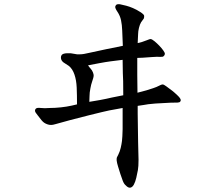

<svg xmlns="http://www.w3.org/2000/svg" viewBox="-20 -769 1040 905"><path d="M559 -553Q557 -600 556 -626Q555 -652 550.5 -673.5Q546 -695 533.5 -713.5Q521 -732 523.5 -739Q526 -746 530.5 -748Q535 -750 545 -749Q560 -746 575 -742Q590 -738 606.5 -731Q623 -724 641 -712.5Q659 -701 659.5 -694.5Q660 -688 658 -682L645 -664Q639 -654 635 -637.5Q631 -621 631 -609L629 -566Q639 -568 649 -571Q659 -574 672.5 -579.5Q686 -585 689 -585Q696 -585 708.5 -574.5Q721 -564 731 -553.5Q741 -543 749.5 -531.5Q758 -520 757 -514Q756 -508 751 -504Q747 -500 734 -501Q721 -502 695 -500L653 -497L627 -496Q627 -430 627 -416L628 -332Q653 -338 669.5 -343Q686 -348 702.5 -353.5Q719 -359 730 -365Q741 -371 746.5 -371Q752 -371 764 -362Q784 -347 791.5 -341.5Q799 -336 815.5 -320.5Q832 -305 832 -297Q832 -293 829 -289.5Q826 -286 816.5 -285.5Q807 -285 785 -285L712 -281Q674 -278 656 -274L629 -270Q629 -246 629 -234L631 -98Q633 -18 633 -16Q633 16 630 32.5Q627 49 622.5 68.5Q618 88 611 101Q604 114 594 115.5Q584 117 573 105Q565 99 559 84Q553 69 547.5 51.5Q542 34 536.5 16Q531 -2 530 -12Q529 -21 531 -27L538 -41Q545 -55 549 -72Q553 -89 555 -105Q557 -121 558 -160V-231V-260Q517 -253 495 -248.5Q473 -244 402.5 -226.5Q332 -209 311 -203L242 -184Q229 -180 221 -180Q211 -180 202 -183.5Q193 -187 187.5 -191Q182 -195 176 -202L158 -225Q145 -240 145 -247Q145 -254 150.5 -258Q156 -262 173 -260Q190 -258 214 -260Q239 -260 267 -263Q295 -266 317 -271L343 -277Q343 -322 341.5 -356.5Q340 -391 331 -417.5Q322 -444 305 -458L279 -475Q269 -483 267.5 -493.5Q266 -504 271.5 -510.5Q277 -517 295 -518Q304 -518 313 -518L343 -513Q349 -513 357 -513Q373 -513 401 -520L480 -537L559 -553ZM558 -487Q526 -483 502 -480Q479 -477 447 -471L395 -461Q401 -452 407.5 -445Q414 -438 418 -428Q422 -418 421.5 -411Q421 -404 415 -387Q409 -370 406 -352Q402 -332 402 -316L401 -289Q416 -291 451 -297.5Q486 -304 506 -309L561 -320Q561 -402 559 -424L558 -487Z"/></svg>

Font: ChillKai
Style: Regular
Weight: 400
Designer: ChillType
Foundry: 寒蝉字型
Version: Version 2.000